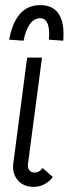

<svg xmlns="http://www.w3.org/2000/svg" viewBox="-20 -725 293 750"><path d="M114 -51Q135 -51 146 -69L186 -34Q176 -18 155.5 -6.5Q135 5 112 5Q72 5 49.5 -21Q27 -47 32 -87L86 -500H144L89 -82Q88 -68 95 -59.5Q102 -51 114 -51ZM228 -594Q228 -576 227 -566L171 -570Q172 -578 172 -593Q172 -623 163 -638.5Q154 -654 138 -654Q113 -654 96.5 -630.5Q80 -607 72 -566L16 -570Q27 -634 57 -669.5Q87 -705 138 -705Q182 -705 205 -676.5Q228 -648 228 -594Z"/></svg>

Font: Bellota Text
Style: Italic
Weight: 400
Italic angle: -7.5°
Designer: Kemie Guaida
Foundry: Kemie Guaida
Version: Version 4.001